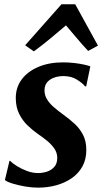

<svg xmlns="http://www.w3.org/2000/svg" viewBox="-20 -852 470 882"><path d="M376 -455.5H370.5Q360.5 -469 334.2 -485.8Q308 -502.5 272 -502.5Q248.5 -502.5 228.8 -495.5Q209 -488.5 197 -474.5Q185 -460.5 184.5 -438.5Q184 -416.5 194.8 -397.8Q205.5 -379 225.2 -361.5Q245 -344 271.5 -325Q298.5 -305.5 322.5 -283.5Q346.5 -261.5 361.5 -232.5Q376.5 -203.5 376.5 -163Q376.5 -119.5 358.5 -87.2Q340.5 -55 309.5 -33.5Q278.5 -12 238.8 -1Q199 10 155 10Q126 10 94.2 4.5Q62.5 -1 37 -9Q11.5 -17 2.5 -25L23.5 -113H26.5Q37 -102 57.8 -89Q78.5 -76 104.2 -66.5Q130 -57 154.5 -57Q175.5 -57 195.8 -63.5Q216 -70 229.5 -85.5Q243 -101 243 -126.5Q243 -149 230.8 -167.8Q218.5 -186.5 198 -203.8Q177.5 -221 151.5 -238.5Q129.5 -254 106.5 -276Q83.5 -298 68 -329Q52.5 -360 52.5 -402Q52.5 -451 80.2 -487.8Q108 -524.5 157 -545Q206 -565.5 269 -565.5Q295.5 -565.5 321.5 -562.5Q347.5 -559.5 367.2 -555Q387 -550.5 395 -547ZM135.5 -616 95.5 -644 262.5 -832.5H325.5L430 -642.5L385 -618Q359.5 -645 334.2 -675.2Q309 -705.5 283 -735.5Q247.5 -705 210.2 -674.2Q173 -643.5 135.5 -616Z"/></svg>

Font: Merriweather 24pt
Style: Bold Italic
Weight: 700
Italic angle: -7.8°
Designer: Eben Sorkin
Foundry: Eben Sorkin
Version: Version 2.101